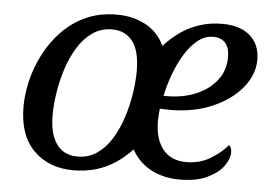

<svg xmlns="http://www.w3.org/2000/svg" viewBox="-44 -604 952 672"><g transform="rotate(5 431.5 -268.0)"><path d="M235 10Q150 10 96.5 -43Q43 -96 43 -197Q43 -241 54.5 -289Q66 -337 89.5 -382.5Q113 -428 148.5 -465Q184 -502 232 -524Q280 -546 341 -546Q396 -546 440.5 -523Q485 -500 509 -451Q534 -479 564.5 -500.5Q595 -522 632 -534Q669 -546 711 -546Q774 -546 809 -515.5Q844 -485 844 -431Q844 -379 806.5 -333Q769 -287 703.5 -258.5Q638 -230 554 -230Q546 -230 535 -230.5Q524 -231 519 -231Q518 -220 517 -209.5Q516 -199 516 -189Q516 -125 544.5 -89Q573 -53 627 -53Q675 -53 712.5 -76Q750 -99 771 -125Q776 -122 778.5 -115Q781 -108 781 -100Q781 -78 763 -52.5Q745 -27 706.5 -8.5Q668 10 608 10Q554 10 510 -12.5Q466 -35 440 -81Q416 -55 385.5 -34Q355 -13 317.5 -1.5Q280 10 235 10ZM246 -39Q285 -39 315 -60Q345 -81 366 -115.5Q387 -150 400.5 -192Q414 -234 420.5 -276.5Q427 -319 427 -354Q427 -426 401 -459.5Q375 -493 329 -493Q290 -493 260 -472Q230 -451 208.5 -416Q187 -381 173.5 -339Q160 -297 153.5 -254.5Q147 -212 147 -177Q147 -129 159.5 -98.5Q172 -68 194 -53.5Q216 -39 246 -39ZM538 -277Q597 -277 642.5 -296.5Q688 -316 714.5 -350.5Q741 -385 741 -431Q741 -465 726 -481.5Q711 -498 683 -498Q655 -498 630 -478.5Q605 -459 585 -426.5Q565 -394 550.5 -355Q536 -316 528 -277Z"/></g></svg>

Font: Noto Serif
Style: Italic
Weight: 400
Italic angle: -12°
Designer: Monotype Design Team
Foundry: Monotype Imaging Inc.
Version: Version 2.013